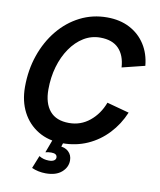

<svg xmlns="http://www.w3.org/2000/svg" viewBox="-95 -776 865 1038"><g transform="rotate(10 337.5 -257.0)"><path d="M287 11Q211 11 154.5 -23Q98 -57 67 -116.5Q36 -176 36 -254Q36 -347 64 -428Q92 -509 142.5 -570.5Q193 -632 261 -666.5Q329 -701 409 -701Q480 -701 533.5 -673Q587 -645 619 -595Q651 -545 657 -479L532 -448Q528 -514 493 -550.5Q458 -587 391 -587Q342 -587 300.5 -561.5Q259 -536 228 -491Q197 -446 180 -387.5Q163 -329 163 -262Q163 -187 198 -145Q233 -103 304 -103Q368 -103 417 -143Q466 -183 490 -247L612 -214Q584 -147 536 -96Q488 -45 425 -17Q362 11 287 11ZM227 187Q207 187 187.5 183Q168 179 150 171L178 101Q191 109 204 112.5Q217 116 232 116Q251 116 260.5 109.5Q270 103 270 93Q270 71 238 71Q229 71 222 72Q215 73 206 75L238 -11L298 -9L281 43L272 29Q305 29 325 47.5Q345 66 345 96Q345 133 314.5 160Q284 187 227 187Z"/></g></svg>

Font: Radio Canada Big Medium
Style: Italic
Weight: 500
Italic angle: -12°
Designer: Étienne Aubert Bonn
Foundry: Coppers and Brasses
Version: Version 1.001